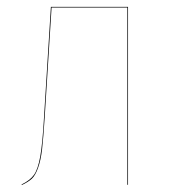

<svg xmlns="http://www.w3.org/2000/svg" viewBox="-20 -537 494 558"><path d="M127.9 -517.1H352.1V0H350.1V-515.1H129.9L109.9 -195.8Q106 -135.7 102.3 -103.5Q98.6 -71.3 90.6 -49.1Q82.5 -26.9 72.5 -17.6Q62.5 -8.3 43 1V-1Q67.9 -13.2 79.1 -29.3Q90.3 -45.4 96.9 -82Q103.5 -118.7 107.9 -195.8Z"/></svg>

Font: Fira Sans Compressed Two
Style: Regular
Weight: 100
Width: 1
Designer: Carrois Corporate & Edenspiekermann AG
Foundry: Carrois Corporate GbR & Edenspiekermann AG
Version: Version 4.203;PS 004.203;hotconv 1.0.88;makeotf.lib2.5.64775